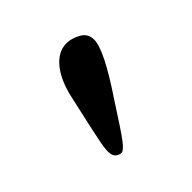

<svg xmlns="http://www.w3.org/2000/svg" viewBox="-76 -636 371 371"><g transform="rotate(-45 109.5 -450.5)"><path d="M141.1 -563Q154.8 -563 169.4 -554.9Q184.1 -546.9 184.1 -529.8Q184.1 -502 128.9 -419.9Q96.2 -368.7 84.5 -353.3Q72.8 -337.9 66.9 -337.9Q61 -337.9 55.4 -342.3Q49.8 -346.7 49.8 -357.9Q49.8 -363.3 50.8 -370.6Q51.8 -377.9 54.2 -389.4Q56.6 -400.9 58.8 -411.4Q61 -421.9 65.4 -441.2Q69.8 -460.4 73.2 -476.1Q81.5 -517.6 99.6 -540.3Q117.7 -563 141.1 -563Z"/></g></svg>

Font: Common Serif SemiBold
Style: Regular
Weight: 600
Designer: Philipp H. Poll, Khaled Hosny
Foundry: Stefan Peev, Context Ltd.
Version: Version 1.026